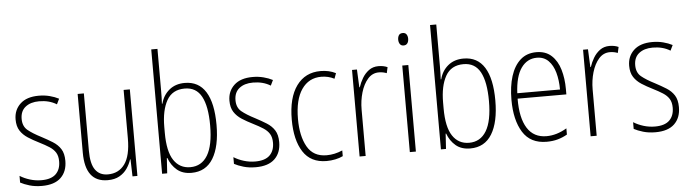

<svg xmlns="http://www.w3.org/2000/svg" viewBox="-47 -959 4206 1169"><g transform="rotate(-5 2055.5 -375.0)"><path d="M323 -130Q323 -65 284 -27.5Q245 10 168 10Q126 10 92.5 0Q59 -10 37 -22V-63Q64 -46 98 -35.5Q132 -25 168 -25Q228 -25 256.5 -53Q285 -81 285 -130Q285 -163 272 -184Q259 -205 234 -221Q209 -237 175 -254Q137 -273 107.5 -292Q78 -311 60.5 -338Q43 -365 43 -407Q43 -465 82.5 -502Q122 -539 196 -539Q231 -539 262 -531Q293 -523 318 -510L302 -477Q257 -505 195 -505Q143 -505 111.5 -480Q80 -455 80 -407Q80 -362 109 -338Q138 -314 191 -287Q227 -268 257.5 -249Q288 -230 305.5 -202.5Q323 -175 323 -130Z M752 -529V0H722L719 -104H716Q707 -75 689 -49Q671 -23 642 -6.5Q613 10 570 10Q433 10 433 -170V-529H471V-178Q471 -98 497.5 -61.5Q524 -25 574 -25Q640 -25 677 -75.5Q714 -126 714 -233V-529Z M941 -506Q941 -463 939 -425H942Q955 -476 993 -507.5Q1031 -539 1088 -539Q1173 -539 1216 -470Q1259 -401 1259 -268Q1259 -136 1214.5 -63Q1170 10 1082 10Q1028 10 994 -18.5Q960 -47 943 -93H940L934 0H903V-760H941ZM1085 -505Q1009 -505 975 -444.5Q941 -384 941 -283V-247Q941 -133 977 -79Q1013 -25 1078 -25Q1147 -25 1183.5 -85.5Q1220 -146 1220 -268Q1220 -385 1187.5 -445Q1155 -505 1085 -505Z M1630 -130Q1630 -65 1591 -27.5Q1552 10 1475 10Q1433 10 1399.5 0Q1366 -10 1344 -22V-63Q1371 -46 1405 -35.5Q1439 -25 1475 -25Q1535 -25 1563.5 -53Q1592 -81 1592 -130Q1592 -163 1579 -184Q1566 -205 1541 -221Q1516 -237 1482 -254Q1444 -273 1414.5 -292Q1385 -311 1367.5 -338Q1350 -365 1350 -407Q1350 -465 1389.5 -502Q1429 -539 1503 -539Q1538 -539 1569 -531Q1600 -523 1625 -510L1609 -477Q1564 -505 1502 -505Q1450 -505 1418.5 -480Q1387 -455 1387 -407Q1387 -362 1416 -338Q1445 -314 1498 -287Q1534 -268 1564.5 -249Q1595 -230 1612.5 -202.5Q1630 -175 1630 -130Z M1908 10Q1811 10 1764.5 -62.5Q1718 -135 1718 -259Q1718 -393 1771 -466Q1824 -539 1918 -539Q1970 -539 2011 -518L1999 -485Q1962 -504 1919 -504Q1843 -504 1799.5 -441Q1756 -378 1756 -260Q1756 -155 1793 -90Q1830 -25 1911 -25Q1960 -25 2008 -46V-11Q1988 -1 1961.5 4.5Q1935 10 1908 10Z M2272 -538Q2286 -538 2300 -535.5Q2314 -533 2327 -527L2319 -491Q2309 -495 2297 -497.5Q2285 -500 2271 -500Q2231 -500 2203.5 -468.5Q2176 -437 2161.5 -387.5Q2147 -338 2147 -283V0H2110V-529H2140L2145 -420H2148Q2157 -448 2173 -475Q2189 -502 2213.5 -520Q2238 -538 2272 -538Z M2437 -726Q2453 -726 2460 -715Q2467 -704 2467 -689Q2467 -671 2459 -660.5Q2451 -650 2436 -650Q2421 -650 2413.5 -661Q2406 -672 2406 -688Q2406 -704 2413 -715Q2420 -726 2437 -726ZM2454 -529V0H2417V-529Z M2645 -506Q2645 -463 2643 -425H2646Q2659 -476 2697 -507.5Q2735 -539 2792 -539Q2877 -539 2920 -470Q2963 -401 2963 -268Q2963 -136 2918.5 -63Q2874 10 2786 10Q2732 10 2698 -18.5Q2664 -47 2647 -93H2644L2638 0H2607V-760H2645ZM2789 -505Q2713 -505 2679 -444.5Q2645 -384 2645 -283V-247Q2645 -133 2681 -79Q2717 -25 2782 -25Q2851 -25 2887.5 -85.5Q2924 -146 2924 -268Q2924 -385 2891.5 -445Q2859 -505 2789 -505Z M3237 -539Q3294 -539 3329.5 -506Q3365 -473 3381 -418.5Q3397 -364 3397 -300V-267H3099Q3098 -149 3137.5 -86.5Q3177 -24 3255 -24Q3317 -24 3379 -61V-23Q3351 -7 3320.5 1.5Q3290 10 3253 10Q3154 10 3107.5 -64.5Q3061 -139 3061 -263Q3061 -345 3080.5 -407Q3100 -469 3139 -504Q3178 -539 3237 -539ZM3237 -505Q3178 -505 3141.5 -454Q3105 -403 3100 -300H3361Q3361 -357 3348 -403.5Q3335 -450 3307.5 -477.5Q3280 -505 3237 -505Z M3684 -538Q3698 -538 3712 -535.5Q3726 -533 3739 -527L3731 -491Q3721 -495 3709 -497.5Q3697 -500 3683 -500Q3643 -500 3615.5 -468.5Q3588 -437 3573.5 -387.5Q3559 -338 3559 -283V0H3522V-529H3552L3557 -420H3560Q3569 -448 3585 -475Q3601 -502 3625.5 -520Q3650 -538 3684 -538Z M4073 -130Q4073 -65 4034 -27.5Q3995 10 3918 10Q3876 10 3842.5 0Q3809 -10 3787 -22V-63Q3814 -46 3848 -35.5Q3882 -25 3918 -25Q3978 -25 4006.5 -53Q4035 -81 4035 -130Q4035 -163 4022 -184Q4009 -205 3984 -221Q3959 -237 3925 -254Q3887 -273 3857.5 -292Q3828 -311 3810.5 -338Q3793 -365 3793 -407Q3793 -465 3832.5 -502Q3872 -539 3946 -539Q3981 -539 4012 -531Q4043 -523 4068 -510L4052 -477Q4007 -505 3945 -505Q3893 -505 3861.5 -480Q3830 -455 3830 -407Q3830 -362 3859 -338Q3888 -314 3941 -287Q3977 -268 4007.5 -249Q4038 -230 4055.5 -202.5Q4073 -175 4073 -130Z"/></g></svg>

Font: Noto Sans Lao UI Cond ExtLt
Style: Regular
Weight: 200
Width: 3
Designer: Monotype Design Team
Foundry: Monotype Imaging Inc.
Version: Version 2.000; ttfautohint (v1.8.4.7-5d5b)